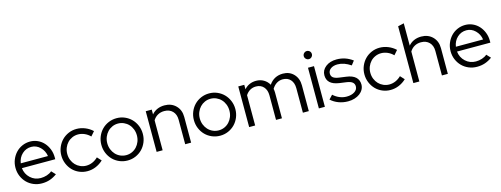

<svg xmlns="http://www.w3.org/2000/svg" viewBox="-18 -1496 5960 2285"><g transform="rotate(-15 2962.5 -353.5)"><path d="M485 -53Q443 -22 397.5 -6.5Q352 9 298 9Q244 9 196.5 -11Q149 -31 114.5 -66Q80 -101 60 -148.5Q40 -196 40 -251Q40 -305 59.5 -352Q79 -399 112 -434Q145 -469 190.5 -489Q236 -509 287 -509Q337 -509 380.5 -489Q424 -469 455.5 -434Q487 -399 505.5 -352Q524 -305 524 -251V-228H113Q121 -154 174 -105Q227 -56 301 -56Q340 -56 377 -68Q414 -80 439 -102ZM285 -444Q220 -444 172.5 -400Q125 -356 115 -287H450Q440 -353 393.5 -398.5Q347 -444 285 -444Z M862 -58Q902 -58 939 -74Q976 -90 1008 -121L1054 -71Q1014 -33 964 -12Q914 9 860 9Q807 9 760 -11Q713 -31 679 -66Q645 -101 625 -149Q605 -197 605 -251Q605 -305 625 -352.5Q645 -400 679 -435Q713 -470 760 -490.5Q807 -511 860 -511Q914 -511 965.5 -490Q1017 -469 1056 -432L1009 -378Q979 -409 940 -426Q901 -443 861 -443Q823 -443 789 -428Q755 -413 730.5 -387Q706 -361 692 -326Q678 -291 678 -251Q678 -210 692.5 -174.5Q707 -139 731.5 -113.5Q756 -88 790 -73Q824 -58 862 -58Z M1098 -251Q1098 -305 1118 -353Q1138 -401 1172.5 -436Q1207 -471 1254 -491Q1301 -511 1354 -511Q1407 -511 1453.5 -491Q1500 -471 1534.5 -436Q1569 -401 1589 -353Q1609 -305 1609 -251Q1609 -196 1589 -148Q1569 -100 1534.5 -65Q1500 -30 1453.5 -10Q1407 10 1354 10Q1301 10 1254 -10Q1207 -30 1172.5 -65Q1138 -100 1118 -148Q1098 -196 1098 -251ZM1354 -56Q1392 -56 1425.5 -71Q1459 -86 1483.5 -112.5Q1508 -139 1522 -174.5Q1536 -210 1536 -251Q1536 -292 1522 -327.5Q1508 -363 1483.5 -389Q1459 -415 1425.5 -430Q1392 -445 1354 -445Q1316 -445 1282.5 -430Q1249 -415 1224.5 -389Q1200 -363 1185.5 -327.5Q1171 -292 1171 -251Q1171 -210 1185 -174.5Q1199 -139 1223.5 -112.5Q1248 -86 1282 -71Q1316 -56 1354 -56Z M1712 0V-501H1786V-442Q1815 -476 1855 -493.5Q1895 -511 1944 -511Q2029 -511 2083 -457Q2137 -403 2137 -317V0H2064V-302Q2064 -368 2026 -407Q1988 -446 1924 -446Q1879 -446 1843.5 -426Q1808 -406 1786 -369V0Z M2238 -251Q2238 -305 2258 -353Q2278 -401 2312.5 -436Q2347 -471 2394 -491Q2441 -511 2494 -511Q2547 -511 2593.5 -491Q2640 -471 2674.5 -436Q2709 -401 2729 -353Q2749 -305 2749 -251Q2749 -196 2729 -148Q2709 -100 2674.5 -65Q2640 -30 2593.5 -10Q2547 10 2494 10Q2441 10 2394 -10Q2347 -30 2312.5 -65Q2278 -100 2258 -148Q2238 -196 2238 -251ZM2494 -56Q2532 -56 2565.5 -71Q2599 -86 2623.5 -112.5Q2648 -139 2662 -174.5Q2676 -210 2676 -251Q2676 -292 2662 -327.5Q2648 -363 2623.5 -389Q2599 -415 2565.5 -430Q2532 -445 2494 -445Q2456 -445 2422.5 -430Q2389 -415 2364.5 -389Q2340 -363 2325.5 -327.5Q2311 -292 2311 -251Q2311 -210 2325 -174.5Q2339 -139 2363.5 -112.5Q2388 -86 2422 -71Q2456 -56 2494 -56Z M2852 0V-501H2926V-446Q2954 -478 2991 -494.5Q3028 -511 3073 -511Q3125 -511 3166.5 -486.5Q3208 -462 3231 -420Q3262 -466 3305.5 -488.5Q3349 -511 3403 -511Q3484 -511 3535.5 -457Q3587 -403 3587 -317V0H3514V-302Q3514 -368 3479 -407Q3444 -446 3384 -446Q3343 -446 3309 -425Q3275 -404 3251 -364Q3253 -353 3254.5 -341.5Q3256 -330 3256 -317V0H3183V-302Q3183 -368 3148 -407Q3113 -446 3054 -446Q3014 -446 2981.5 -427.5Q2949 -409 2926 -373V0Z M3748 -597Q3728 -597 3713 -612Q3698 -627 3698 -647Q3698 -668 3713 -682.5Q3728 -697 3748 -697Q3769 -697 3783.5 -682.5Q3798 -668 3798 -647Q3798 -627 3783.5 -612Q3769 -597 3748 -597ZM3785 -501V0H3711V-501Z M3860 -69 3905 -117Q3939 -85 3981.5 -67.5Q4024 -50 4068 -50Q4128 -50 4166 -75Q4204 -100 4204 -140Q4204 -172 4181.5 -190.5Q4159 -209 4111 -216L4024 -228Q3949 -239 3912.5 -272.5Q3876 -306 3876 -363Q3876 -426 3929 -467.5Q3982 -509 4064 -509Q4118 -509 4166.5 -493Q4215 -477 4261 -443L4222 -393Q4180 -421 4140.5 -435Q4101 -449 4060 -449Q4009 -449 3976.5 -426Q3944 -403 3944 -366Q3944 -334 3966 -316.5Q3988 -299 4037 -292L4124 -280Q4199 -270 4236.5 -235.5Q4274 -201 4274 -144Q4274 -112 4258.5 -83.5Q4243 -55 4215.5 -34.5Q4188 -14 4151 -2.5Q4114 9 4071 9Q4009 9 3954.5 -11.5Q3900 -32 3860 -69Z M4596 -58Q4636 -58 4673 -74Q4710 -90 4742 -121L4788 -71Q4748 -33 4698 -12Q4648 9 4594 9Q4541 9 4494 -11Q4447 -31 4413 -66Q4379 -101 4359 -149Q4339 -197 4339 -251Q4339 -305 4359 -352.5Q4379 -400 4413 -435Q4447 -470 4494 -490.5Q4541 -511 4594 -511Q4648 -511 4699.5 -490Q4751 -469 4790 -432L4743 -378Q4713 -409 4674 -426Q4635 -443 4595 -443Q4557 -443 4523 -428Q4489 -413 4464.5 -387Q4440 -361 4426 -326Q4412 -291 4412 -251Q4412 -210 4426.5 -174.5Q4441 -139 4465.5 -113.5Q4490 -88 4524 -73Q4558 -58 4596 -58Z M4875 0V-700L4949 -717V-442Q4978 -476 5018 -493.5Q5058 -511 5107 -511Q5192 -511 5246 -457Q5300 -403 5300 -317V0H5227V-302Q5227 -368 5189 -407Q5151 -446 5087 -446Q5042 -446 5006.5 -426Q4971 -406 4949 -369V0Z M5846 -53Q5804 -22 5758.5 -6.5Q5713 9 5659 9Q5605 9 5557.5 -11Q5510 -31 5475.5 -66Q5441 -101 5421 -148.5Q5401 -196 5401 -251Q5401 -305 5420.5 -352Q5440 -399 5473 -434Q5506 -469 5551.5 -489Q5597 -509 5648 -509Q5698 -509 5741.5 -489Q5785 -469 5816.5 -434Q5848 -399 5866.5 -352Q5885 -305 5885 -251V-228H5474Q5482 -154 5535 -105Q5588 -56 5662 -56Q5701 -56 5738 -68Q5775 -80 5800 -102ZM5646 -444Q5581 -444 5533.5 -400Q5486 -356 5476 -287H5811Q5801 -353 5754.5 -398.5Q5708 -444 5646 -444Z"/></g></svg>

Font: Red Hat Display
Style: Regular
Weight: 400
Designer: Pentagram / MCKL
Foundry: Pentagram / MCKL
Version: Version 1.003; Red Hat Display